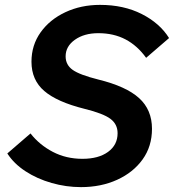

<svg xmlns="http://www.w3.org/2000/svg" viewBox="-20 -751 713 787"><path d="M10 -122 105 -204Q142 -157 196.5 -128.5Q251 -100 318 -100Q384 -100 423 -128.5Q462 -157 462 -205Q462 -242 432.5 -264Q403 -286 326 -305Q214 -333 161.5 -378Q109 -423 109 -498Q109 -566 146.5 -618.5Q184 -671 248 -701Q312 -731 390 -731Q487 -731 561 -693.5Q635 -656 673 -595L579 -514Q543 -564 494.5 -589.5Q446 -615 383 -615Q325 -615 287 -588Q249 -561 249 -520Q249 -485 278 -464.5Q307 -444 383 -425Q497 -397 550 -349Q603 -301 603 -223Q603 -151 564.5 -97.5Q526 -44 460 -14Q394 16 312 16Q251 16 191.5 -1Q132 -18 84.5 -49Q37 -80 10 -122Z"/></svg>

Font: Wix Madefor Text
Style: Bold Italic
Weight: 700
Italic angle: -12°
Designer: Dalton Maag Ltd
Foundry: Dalton Maag Ltd
Version: Version 3.100